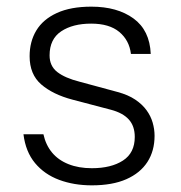

<svg xmlns="http://www.w3.org/2000/svg" viewBox="-20 -547 544 577"><path d="M256 10Q202 10 157.8 -6.5Q113.5 -23 85.2 -57Q57 -91 50.5 -143.5H110.5Q117.5 -111.5 136.2 -88.8Q155 -66 185.5 -53.8Q216 -41.5 256 -41.5Q314 -41.5 349.5 -64.5Q385 -87.5 385 -135.5Q385 -168 367.2 -187.8Q349.5 -207.5 314 -217L198 -247.5Q139 -263 104 -293.2Q69 -323.5 69 -378Q69 -422 89.2 -455.5Q109.5 -489 151 -508Q192.5 -527 254.5 -527Q332.5 -527 381.2 -491.5Q430 -456 433 -385H373.5Q368.5 -426 338.5 -451Q308.5 -476 254 -476Q198.5 -476 163.8 -452.8Q129 -429.5 129 -380.5Q129 -348.5 152.2 -330.5Q175.5 -312.5 219 -301.5L333.5 -270.5Q365 -262 386.2 -247.8Q407.5 -233.5 420.2 -216Q433 -198.5 438.8 -178.5Q444.5 -158.5 444.5 -139Q444.5 -93.5 423 -60.2Q401.5 -27 359.8 -8.5Q318 10 256 10Z"/></svg>

Font: Public Sans ExtraLight
Style: Regular
Weight: 250
Designer: The Public Sans Project Authors: Dan O. Williams and USWDS (Libre Franklin designed by Pablo Impallari and Rodrigo Fuenz
Version: Version 1.007